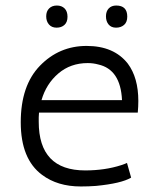

<svg xmlns="http://www.w3.org/2000/svg" viewBox="-20 -670 557 694"><path d="M120 -230Q120 -54 288 -54Q359 -54 418 -73Q433 -78 439 -81L454 -28Q419 -7 327 2Q301 4 272 4Q188 4 132 -38Q55 -95 55 -228Q55 -361 124.5 -432.5Q194 -504 293 -504Q392 -504 442 -440Q480 -389 480 -305Q480 -285 478 -263H121Q120 -255 120 -246ZM297 -442Q235 -442 191 -404.5Q147 -367 130 -308H421Q416 -419 335 -437Q317 -442 297 -442ZM400 -650Q440 -650 440 -610Q440 -590 428.5 -580Q417 -570 399.5 -570Q382 -570 372.5 -581.5Q363 -593 363 -611Q363 -629 373 -639.5Q383 -650 400 -650ZM184.5 -570Q167 -570 157 -581.5Q147 -593 147 -611Q147 -629 157.5 -639.5Q168 -650 185.5 -650Q203 -650 213.5 -639.5Q224 -629 224 -609.5Q224 -590 213 -580Q202 -570 184.5 -570Z"/></svg>

Font: Antic
Style: Regular
Weight: 400
Version: Version 1.0002